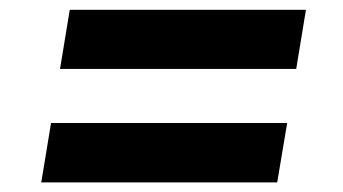

<svg xmlns="http://www.w3.org/2000/svg" viewBox="-20 -488 706 395"><path d="M103.5 -346.2 123.5 -467.8H609.4L589.4 -346.2ZM64.9 -112.8 85 -234.9H570.8L550.3 -112.8Z"/></svg>

Font: Inter 24pt
Style: Bold Italic
Weight: 700
Italic angle: -9.3988°
Version: Version 4.001;git-66647c0bb